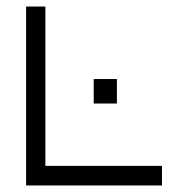

<svg xmlns="http://www.w3.org/2000/svg" viewBox="-20 -617 580 588"><path d="M60 -597H119V-109H476V-49H60ZM267 -375H338V-300H267Z"/></svg>

Font: 3270 Nerd Font
Style: Regular
Weight: 400
Monospace: yes
Version: Version 3.0.1;Nerd Fonts 3.3.0